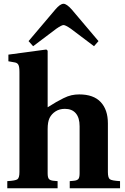

<svg xmlns="http://www.w3.org/2000/svg" viewBox="-20 -1007 671 1027"><path d="M19 0V-38.1Q62.5 -40.5 73.2 -48.1Q84 -55.7 84 -86.9V-621.1Q84 -649.4 78.6 -659.9Q73.2 -670.4 60.1 -672.9L24.9 -679.2V-714.8L228 -742.2L234.9 -735.8V-433.1Q265.1 -452.1 280.3 -460.9Q295.4 -469.7 318.8 -481.4Q342.3 -493.2 362.3 -497.6Q382.3 -502 403.8 -502Q480.5 -502 518.8 -460.9Q557.1 -419.9 557.1 -347.2V-86.9Q557.1 -55.7 567.9 -48.1Q578.6 -40.5 622.1 -38.1V0H353V-38.1L374 -40Q391.6 -41.5 398.7 -49.1Q405.8 -56.6 405.8 -80.1V-332Q405.8 -377 385.5 -400.9Q365.2 -424.8 327.1 -424.8Q297.9 -424.8 276.9 -411.1Q255.9 -397.5 245.1 -376Q234.9 -354.5 234.9 -316.9V-80.1Q234.9 -56.6 242.2 -49.1Q249.5 -41.5 267.1 -40L288.1 -38.1V0ZM132.8 -787.1 275.9 -956.1Q301.8 -986.8 319.8 -986.8Q336.4 -986.8 363.8 -956.1L506.8 -787.1L482.9 -759.8L357.9 -854Q330.1 -873 319.8 -873Q310.1 -873 282.2 -854L157.2 -759.8Z"/></svg>

Font: Linguistics Pro
Style: Bold
Weight: 700
Designer: Stefan Peev, Context Ltd
Foundry: Stefan Peev, Context Ltd
Version: Version 001.000